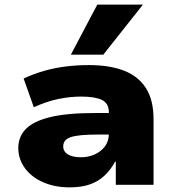

<svg xmlns="http://www.w3.org/2000/svg" viewBox="-20 -798 757 829"><path d="M280 11Q217 11 166.5 -11Q116 -33 87.5 -72Q59 -111 59 -159Q59 -208 92 -241.5Q125 -275 197.5 -292.5Q270 -310 389 -310H474V-217H400Q361 -217 333 -214.5Q305 -212 287.5 -206.5Q270 -201 261.5 -191Q253 -181 253 -166Q253 -144 273 -131.5Q293 -119 330 -119Q362 -119 389.5 -131.5Q417 -144 433.5 -166.5Q450 -189 450 -220V-313Q450 -352 420 -366.5Q390 -381 330 -381Q282 -381 231.5 -370.5Q181 -360 126 -335L82 -459Q125 -479 170.5 -492Q216 -505 264.5 -511Q313 -517 364 -517Q452 -517 514 -493.5Q576 -470 609.5 -418.5Q643 -367 643 -283V0H480V-100H477Q458 -65 431.5 -40Q405 -15 368.5 -2Q332 11 280 11ZM286 -562 400 -778H597L426 -562Z"/></svg>

Font: Nunito Sans 7pt SemiExpanded Black
Style: Regular
Weight: 900
Width: 6
Designer: Vernon Adams
Foundry: Vernon Adams
Version: Version 3.101;gftools[0.9.27]